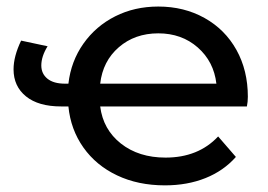

<svg xmlns="http://www.w3.org/2000/svg" viewBox="-20 -555 811 581"><path d="M21 -345.2Q21 -384.3 43.9 -432.1L124 -415Q105 -384.3 105 -356.9Q105 -332 123.5 -316.9Q142.1 -301.8 176.8 -301.8H187Q194.8 -369.6 232.4 -422.9Q270 -476.1 328.6 -505.6Q387.2 -535.2 459 -535.2Q537.1 -535.2 599.1 -500.5Q661.1 -465.8 695.6 -403.8Q730 -341.8 730 -262.2Q730 -247.1 727.1 -232.9H283.2Q292 -163.1 345.9 -120.6Q399.9 -78.1 481 -78.1Q580.1 -78.1 640.1 -142.1L693.8 -80.1Q656.7 -38.1 601.8 -16.1Q546.9 5.9 479 5.9Q397.9 5.9 334.5 -24.2Q271 -54.2 232.4 -108.6Q193.8 -163.1 187 -232.9H165Q96.2 -232.9 58.6 -263.4Q21 -293.9 21 -345.2ZM283.2 -301.8H634.8Q627 -368.7 578.4 -411.4Q529.8 -454.1 459 -454.1Q388.2 -454.1 339.6 -412.1Q291 -370.1 283.2 -301.8Z"/></svg>

Font: Montserrat Medium
Style: Regular
Weight: 500
Designer: Julieta Ulanovsky
Foundry: Julieta Ulanovsky
Version: Version 7.200